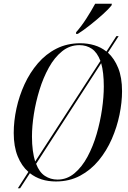

<svg xmlns="http://www.w3.org/2000/svg" viewBox="-20 -954 683 1021"><path d="M75 47 131 -40Q95 -71 74 -123Q53 -175 53 -247Q53 -310 67.5 -377Q82 -444 110.5 -506Q139 -568 181.5 -617.5Q224 -667 280.5 -695.5Q337 -724 407 -724Q446 -724 481.5 -713.5Q517 -703 546 -680L599 -762H611L554 -674Q588 -643 608.5 -592.5Q629 -542 629 -469Q629 -410 615.5 -344Q602 -278 574.5 -215Q547 -152 505 -101Q463 -50 406 -19.5Q349 11 277 11Q195 11 139 -33L87 47ZM150 -228Q150 -187 154.5 -154Q159 -121 167 -95L514 -630Q497 -675 468.5 -694.5Q440 -714 402 -714Q351 -714 310.5 -681.5Q270 -649 240 -595Q210 -541 190 -476Q170 -411 160 -346.5Q150 -282 150 -228ZM286 1Q336 1 376 -32.5Q416 -66 445.5 -121Q475 -176 494 -241.5Q513 -307 522.5 -373Q532 -439 532 -494Q532 -569 518 -618L172 -83Q189 -38 219 -18.5Q249 1 286 1ZM385 -783Q412 -813 439 -855Q466 -897 486 -934H575L573 -925Q558 -906 527 -878Q496 -850 460 -821.5Q424 -793 394 -774H384Z"/></svg>

Font: Noto Serif Display Condensed
Style: Italic
Weight: 400
Width: 3
Italic angle: -12°
Designer: Monotype Design Team
Foundry: Monotype Imaging Inc.
Version: Version 2.009